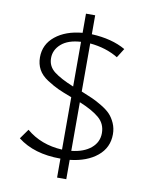

<svg xmlns="http://www.w3.org/2000/svg" viewBox="-95 -832 772 1007"><g transform="rotate(10 291.5 -328.5)"><path d="M529 -166Q529 -95 474.5 -50Q420 -5 329 5V108H280V7Q139 7 52 -61L89 -113Q167 -47 280 -41V-320Q232 -338 206 -350Q180 -362 146.5 -383.5Q113 -405 97.5 -433.5Q82 -462 82 -498Q82 -567 136.5 -611Q191 -655 280 -663V-765H329V-664Q437 -659 510 -617L479 -568Q415 -607 329 -615V-359Q366 -344 388.5 -334Q411 -324 441 -306Q471 -288 488 -270Q505 -252 517 -225Q529 -198 529 -166ZM280 -377V-615Q212 -611 176 -579.5Q140 -548 140 -504Q140 -460 175.5 -432.5Q211 -405 280 -377ZM329 -43Q395 -50 433 -82Q471 -114 471 -162Q471 -212 434.5 -243Q398 -274 329 -302Z"/></g></svg>

Font: EauTestSC Semilight
Style: Regular
Weight: 300
Designer: Christian Thalmann (Catharsis Fonts)
Version: Version 0.001;PS 000.001;hotconv 1.0.88;makeotf.lib2.5.64775